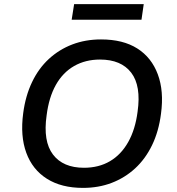

<svg xmlns="http://www.w3.org/2000/svg" viewBox="-20 -906 863 935"><path d="M384 9Q279 9 208.5 -35.5Q138 -80 108 -162Q78 -244 93 -355Q104 -439 136 -506Q168 -573 218 -619Q268 -665 332 -689.5Q396 -714 472 -714Q579 -714 648.5 -670Q718 -626 748.5 -544Q779 -462 764 -352Q753 -266 720.5 -199Q688 -132 638 -86Q588 -40 524 -15.5Q460 9 384 9ZM389 -89Q461 -89 515.5 -121Q570 -153 604.5 -214.5Q639 -276 650 -362Q668 -488 619 -552Q570 -616 467 -616Q396 -616 341 -584.5Q286 -553 252 -492.5Q218 -432 207 -344Q189 -218 238 -153.5Q287 -89 389 -89ZM329 -810 341 -886H680L669 -810Z"/></svg>

Font: Nunito Sans 7pt SemiBold
Style: Italic
Weight: 600
Italic angle: -9°
Designer: Vernon Adams
Foundry: Vernon Adams
Version: Version 3.101;gftools[0.9.27]